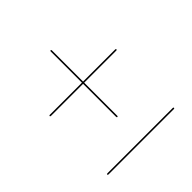

<svg xmlns="http://www.w3.org/2000/svg" viewBox="-133 -713 724 724"><g transform="rotate(-45 229.0 -351.0)"><path d="M52 -421Q52 -424 56 -424H404.5Q408 -424 408 -421Q408 -418 404.5 -418H56Q52 -418 52 -421ZM230 -238Q227 -238 227 -242V-590.5Q227 -594 230 -594Q233 -594 233 -590.5V-242Q233 -238 230 -238ZM49.5 -111.5Q49.5 -114.5 53.5 -114.5H402Q405.5 -114.5 405.5 -111.5Q405.5 -108.5 402 -108.5H53.5Q49.5 -108.5 49.5 -111.5Z"/></g></svg>

Font: Fraunces 144pt S000 Light
Style: Regular
Weight: 300
Version: Version 1.000; ttfautohint (v1.8.3)